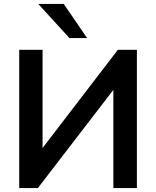

<svg xmlns="http://www.w3.org/2000/svg" viewBox="-20 -959 795 979"><path d="M78 0V-705H197V-173H173L581 -705H678V0H558V-532H582L173 0ZM334 -765 175 -939H305L424 -765Z"/></svg>

Font: Mulish ExtraLight
Style: Regular
Weight: 200
Designer: Vernon Adams
Foundry: Vernon Adams
Version: Version 3.603